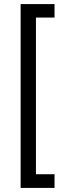

<svg xmlns="http://www.w3.org/2000/svg" viewBox="-20 -820 338 940"><path d="M81 -800H247V-734H156V33H247V100H81Z"/></svg>

Font: Albert Sans
Style: Regular
Weight: 400
Designer: Andreas Rasmussen
Foundry: a.Foundry
Version: Version 1.025